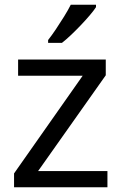

<svg xmlns="http://www.w3.org/2000/svg" viewBox="-20 -786 510 806"><path d="M431 0H39V-58L327 -468H56V-536H424V-470L140 -68H431ZM383 -756Q374 -742 357 -722Q340 -702 319.5 -680.5Q299 -659 278.5 -639.5Q258 -620 240 -606H182V-618Q197 -637 214.5 -663Q232 -689 249 -716.5Q266 -744 277 -766H383Z"/></svg>

Font: Noto Sans Tai Tham
Style: Regular
Weight: 400
Designer: Monotype Design Team 2013. Revised by David WIlliams 2020
Foundry: Monotype Imaging Inc.
Version: Version 2.002